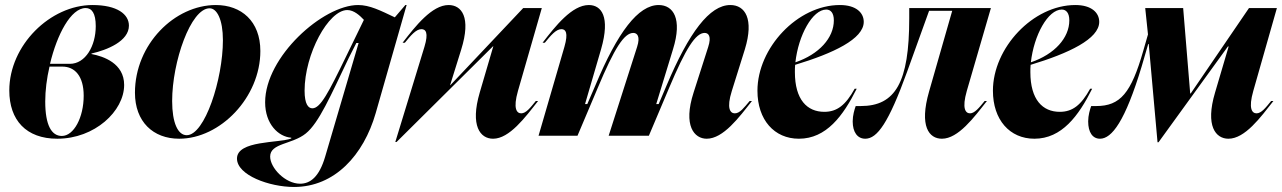

<svg xmlns="http://www.w3.org/2000/svg" viewBox="-20 -540 5101 764"><path d="M17 -180C17 -62 84 12 208 12C357 12 474 -98 474 -202C474 -288 392 -316 344 -325V-327C406 -341 493 -376 493 -438C493 -483 447 -520 348 -520C180 -520 17 -360 17 -180ZM160 -136C160 -180 166 -228 177 -275H228C278 -275 313 -237 313 -159C313 -73 274 1 226 1C185 1 160 -42 160 -136ZM179 -286C207 -403 262 -508 321 -508C345 -508 361 -488 361 -436C361 -357 320 -286 258 -286Z M1016 -337C1016 -456 940 -520 839 -520C675 -520 517 -364 517 -171C517 -56 589 12 693 12C856 12 1016 -152 1016 -337ZM665 -138C665 -294 739 -507 814 -507C843 -507 867 -463 867 -380C867 -225 795 -2 723 -2C688 -2 665 -51 665 -138Z M1055 83C1055 29 1143 35 1197 -9C1249 -51 1295 -158 1368 -310L1398 -369H1407L1274 83C1250 165 1214 191 1174 191C1115 191 1055 128 1055 83ZM923 91C923 157 1052 204 1150 204C1312 204 1427 77 1475 -90L1598 -520H1593L1551 -471C1494 -498 1451 -520 1405 -520C1265 -520 1035 -314 1035 -133C1035 -46 1088 4 1139 8V11C1090 30 923 18 923 91ZM1192 -179C1192 -325 1287 -500 1362 -500C1389 -500 1413 -477 1428 -461L1357 -315C1287 -171 1255 -109 1223 -109C1207 -109 1192 -125 1192 -179Z M1582 -370H1591C1614 -398 1635 -424 1657 -424C1674 -424 1686 -410 1669 -354L1553 25H1558L1942 -356H1943L1889 -172C1850 -39 1891 12 1942 12C2007 12 2070 -73 2121 -138H2112C2090 -111 2073 -89 2054 -89C2036 -89 2021 -108 2041 -178L2136 -508H2062L1772 -201H1771L1815 -342C1856 -473 1816 -520 1765 -520C1699 -520 1633 -436 1582 -370Z M2226 -354 2123 0H2278L2358 -189C2425 -349 2464 -409 2500 -409C2515 -409 2529 -396 2515 -353L2402 0H2562L2642 -189C2709 -348 2748 -409 2784 -409C2799 -409 2812 -396 2798 -353L2740 -172C2697 -39 2743 12 2792 12C2858 12 2921 -73 2972 -138H2963C2940 -111 2924 -89 2904 -89C2886 -89 2870 -108 2892 -178L2944 -344C2981 -465 2945 -520 2886 -520C2804 -520 2722 -412 2632 -199L2601 -126H2592L2591 -125L2658 -344C2696 -466 2659 -520 2601 -520C2520 -520 2438 -413 2349 -200L2317 -126H2308L2372 -345C2409 -474 2373 -520 2323 -520C2256 -520 2190 -436 2139 -370H2148C2171 -398 2192 -424 2214 -424C2231 -424 2242 -410 2226 -354Z M2994 -179C2994 -63 3061 12 3159 12C3268 12 3335 -79 3389 -187H3381C3345 -122 3311 -95 3260 -95C3192 -95 3143 -143 3143 -253C3143 -263 3143 -272 3144 -282C3296 -328 3417 -385 3417 -453C3417 -489 3387 -520 3322 -520C3153 -520 2994 -349 2994 -179ZM3145 -292C3157 -400 3213 -502 3268 -502C3285 -502 3298 -489 3298 -459C3298 -389 3239 -324 3145 -292Z M3373 -57C3373 -14 3392 12 3423 12C3471 12 3516 -52 3589 -253L3677 -497H3769L3677 -176C3637 -37 3677 12 3728 12C3793 12 3856 -73 3907 -138H3898C3876 -111 3858 -89 3840 -89C3822 -89 3807 -108 3827 -178L3923 -508H3598V-467C3598 -212 3543 -118 3405 -118H3385C3380 -104 3373 -81 3373 -57Z M3931 -179C3931 -63 3998 12 4096 12C4205 12 4272 -79 4326 -187H4318C4282 -122 4248 -95 4197 -95C4129 -95 4080 -143 4080 -253C4080 -263 4080 -272 4081 -282C4233 -328 4354 -385 4354 -453C4354 -489 4324 -520 4259 -520C4090 -520 3931 -349 3931 -179ZM4082 -292C4094 -400 4150 -502 4205 -502C4222 -502 4235 -489 4235 -459C4235 -389 4176 -324 4082 -292Z M4357 12C4404 12 4457 -57 4523 -276L4549 -365H4551L4586 26H4590L4866 -355H4869L4815 -172C4775 -38 4818 12 4868 12C4934 12 4996 -73 5047 -138H5038C5016 -111 4999 -89 4980 -89C4962 -89 4947 -108 4967 -178L5061 -508H4950L4718 -168H4716L4688 -508H4537L4548 -403L4529 -337C4481 -170 4438 -118 4342 -118H4322C4317 -104 4310 -81 4310 -57C4310 -13 4328 12 4357 12Z"/></svg>

Font: Nyght Serif Bold Italic
Style: Regular
Weight: 700
Italic angle: -16°
Designer: Maksym Kobuzan
Version: Version 0.410;Glyphs 3.1.2 (3151)